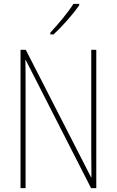

<svg xmlns="http://www.w3.org/2000/svg" viewBox="-20 -1037 602 991"><path d="M389 -1010V-1017H359C327 -967 285 -918 240 -869V-859H256C299 -898 356 -962 389 -1010ZM477 -66V-780H451V-256C451 -222 452 -169 452 -122H450L113 -780H86V-66H112V-600C112 -655 112 -691 111 -727H113L450 -66Z"/></svg>

Font: Noto Sans Malayalam UI Condensed Thin
Style: Regular
Weight: 100
Width: 3
Designer: Jelle Bosma - Monotype Design Team
Foundry: Monotype Imaging Inc.
Version: Version 2.104